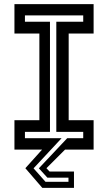

<svg xmlns="http://www.w3.org/2000/svg" viewBox="-20 -720 520 924"><path d="M183.5 184 102 89.5 182.5 0H49.5V-141.5H169.5V-558.5H49.5V-700H430.5V-558.5H310.5V-141.5H430.5V0H293L203.5 89.5L218.5 105.5H336V184ZM199 155H309.5V135H208L167 90L303.5 -55H380.5V-85.5H251V-615.5H380.5V-646H100V-615.5H220.5V-85.5H100V-55H276.5L141.5 90Z"/></svg>

Font: Tourney Condensed SemiBold
Style: Regular
Weight: 600
Width: 3
Designer: Tyler Finck
Foundry: Etcetera Type Co
Version: Version 1.010; ttfautohint (v1.8.3)